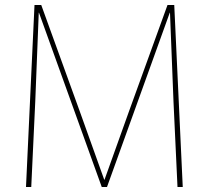

<svg xmlns="http://www.w3.org/2000/svg" viewBox="-20 -748 836 768"><path d="M118 -728H145L300 -300L397 -29H398L495 -300L650 -728H677L711 0H690L674 -341L660 -697H659L408 0H387L136 -697H135L121 -341L105 0H84Z"/></svg>

Font: Murecho Thin
Style: Regular
Weight: 100
Designer: Neil Summerour
Foundry: Positype
Version: Version 1.010